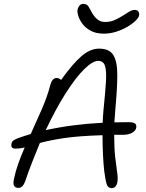

<svg xmlns="http://www.w3.org/2000/svg" viewBox="-20 -958 753 987"><path d="M513 -785Q475 -785 448 -799Q421 -813 405 -834Q389 -855 382.5 -876Q376 -897 379 -910Q381 -919 388 -928.5Q395 -938 410 -938Q427 -938 435.5 -923.5Q444 -909 452 -894Q464 -872 480.5 -858.5Q497 -845 520 -845Q544 -845 564.5 -853Q585 -861 609 -876Q627 -887 642.5 -897Q658 -907 672 -907Q686 -907 691.5 -898.5Q697 -890 695 -878Q693 -867 676.5 -851Q660 -835 634.5 -820Q609 -805 577.5 -795Q546 -785 513 -785ZM60 -194Q34 -194 39 -218Q40 -228 47.5 -234.5Q55 -241 73 -248Q104 -259 138 -269Q166 -331 194 -394.5Q222 -458 239 -522Q243 -538 251 -547.5Q259 -557 271 -557Q284 -557 294 -547Q354 -631 399 -669.5Q444 -708 489 -708Q542 -708 562.5 -675Q583 -642 583 -573.5Q583 -505 573 -397Q570 -362 568 -329Q603 -330 640 -330Q667 -330 675 -322.5Q683 -315 680 -300Q677 -286 659.5 -275.5Q642 -265 611 -265Q588 -265 567 -265Q567 -195 572.5 -148Q578 -101 582.5 -70Q587 -39 583 -19Q576 9 554 9Q535 9 528.5 -11Q522 -31 516 -77Q512 -111 509.5 -160.5Q507 -210 507 -263Q380 -259 305.5 -247.5Q231 -236 185 -223Q166 -177 146.5 -127.5Q127 -78 109 -25Q97 8 75 8Q60 8 53 -2Q46 -12 52 -39Q60 -78 74.5 -118.5Q89 -159 107 -200Q95 -197 83.5 -195.5Q72 -194 60 -194ZM485 -645Q456 -645 412.5 -602Q369 -559 318 -479Q267 -399 215 -289Q283 -304 356.5 -313.5Q430 -323 508 -327Q509 -361 512 -392Q521 -480 524.5 -536Q528 -592 520 -618.5Q512 -645 485 -645Z"/></svg>

Font: Shantell Sans Normal
Style: Italic
Weight: 300
Italic angle: -11.31°
Designer: Stephen Nixon, Anya Danilova, Shantell Martin
Foundry: Arrow Type
Version: Version 1.008;[a672d596b]